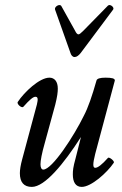

<svg xmlns="http://www.w3.org/2000/svg" viewBox="-20 -721 479 754"><path d="M273 -497C281 -497 289 -503 297 -513L424 -683C431 -691 413 -707 404 -699L307 -600C298 -591 292 -586 288 -586C284 -586 279 -591 275 -600L221 -697C215 -708 193 -695 196 -684L256 -515C259 -504 265 -497 273 -497ZM105 13C156 13 230 -77 298 -183L277 -100C267 -64 266 -51 266 -36C266 -6 277 13 301 13C338 13 400 -42 427 -82C431 -88 409 -106 404 -101C380 -74 364 -62 354 -62C344 -62 344 -77 354 -117L431 -405C431 -413 420 -416 394 -416C372 -416 361 -412 359 -405C342 -345 326 -298 309 -266C271 -188 185 -55 150 -55C143 -55 139 -63 139 -76C139 -90 144 -118 156 -160L197 -310C205 -342 207 -359 207 -373C207 -401 194 -416 174 -416C135 -416 75 -359 50 -321C44 -313 66 -294 72 -302C96 -329 110 -341 119 -341C129 -341 130 -332 125 -311L67 -95C61 -73 58 -54 58 -41C58 -5 74 13 105 13Z"/></svg>

Font: Junicode Two Beta SemiCondensed Medium
Style: Italic
Weight: 500
Width: 4
Italic angle: -10°
Version: Version 1.063